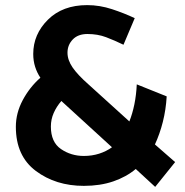

<svg xmlns="http://www.w3.org/2000/svg" viewBox="-20 -716 725 751"><path d="M463 -541Q428 -558 395 -570.5Q362 -583 322 -583Q285 -583 264.5 -561.5Q244 -540 244 -510Q244 -481 264 -452Q284 -423 326 -386L486 -241Q498 -271 505.5 -307.5Q513 -344 515 -386L632 -339Q629 -287 617 -239.5Q605 -192 586 -151L665 -82L587 15L511 -55Q474 -24 423 -6.5Q372 11 308 11Q198 11 120 -47.5Q42 -106 42 -220Q42 -274 69 -324.5Q96 -375 138 -412Q125 -431 117.5 -454.5Q110 -478 110 -505Q110 -582 167.5 -639Q225 -696 321 -696Q370 -696 418.5 -680Q467 -664 507 -645ZM179 -221Q179 -160 218.5 -133Q258 -106 308 -106Q340 -106 368 -115Q396 -124 418 -140L220 -321Q201 -299 190 -274Q179 -249 179 -221Z"/></svg>

Font: Palanquin Dark
Style: Regular
Weight: 400
Designer: Pria Ravichandran
Version: Version 1.000